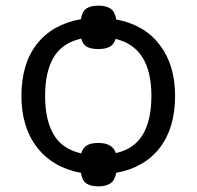

<svg xmlns="http://www.w3.org/2000/svg" viewBox="-20 -608 697 681"><path d="M601 -268Q601 -154 546.5 -83.5Q492 -13 392 5Q388 31 372 42Q356 53 329 53Q301 53 286 42.5Q271 32 267 5Q168 -13 112 -84.5Q56 -156 56 -268Q56 -382 111 -452Q166 -522 267 -540Q271 -567 286 -577.5Q301 -588 329 -588Q356 -588 372 -577.5Q388 -567 392 -539Q491 -521 546 -449.5Q601 -378 601 -268ZM140 -268Q140 -182 170.5 -130.5Q201 -79 268 -64Q274 -84 288.5 -92.5Q303 -101 329 -101Q379 -101 391 -65Q457 -80 487 -131.5Q517 -183 517 -268Q517 -440 390 -470Q384 -450 369 -442Q354 -434 329 -434Q303 -434 288.5 -442Q274 -450 268 -471Q201 -456 170.5 -405Q140 -354 140 -268Z"/></svg>

Font: Stephens Clock
Style: Regular
Weight: 400
Designer: Peter Wiegel (catfonts.de) with slight modifications by DT1.org
Version: Version 0.9.1